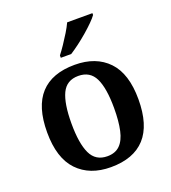

<svg xmlns="http://www.w3.org/2000/svg" viewBox="-140 -871 880 986"><g transform="rotate(-20 300.0 -378.0)"><path d="M298 10Q183 10 116.5 -59.5Q50 -129 50 -270Q50 -410 113.5 -479Q177 -548 301 -548Q417 -548 483 -479Q549 -410 549 -270Q549 -129 485.5 -59.5Q422 10 298 10ZM300 -49Q343 -49 368.5 -74Q394 -99 405 -148.5Q416 -198 416 -270Q416 -379 389.5 -433.5Q363 -488 299 -488Q235 -488 209 -433.5Q183 -379 183 -270Q183 -161 209.5 -105Q236 -49 300 -49ZM247 -619Q262 -638 279.5 -664Q297 -690 313.5 -717Q330 -744 340 -766H478V-756Q469 -743 449 -723Q429 -703 403.5 -681Q378 -659 352 -639.5Q326 -620 304 -606H247Z"/></g></svg>

Font: Noto Serif Hebrew SemiBold
Style: Regular
Weight: 600
Version: Version 2.003